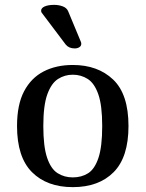

<svg xmlns="http://www.w3.org/2000/svg" viewBox="-20 -769 598 789"><path d="M279 0Q173 0 111.5 -61.5Q50 -123 50 -251Q50 -339 79 -394Q108 -449 159.5 -475.5Q211 -502 279 -502Q382 -502 445 -442Q508 -382 508 -251Q508 -123 447 -61.5Q386 0 279 0ZM279 -40Q315 -40 342 -57Q369 -74 384.5 -120Q400 -166 400 -251Q400 -336 384 -381.5Q368 -427 340.5 -444.5Q313 -462 279 -462Q246 -462 218.5 -444.5Q191 -427 174.5 -381.5Q158 -336 158 -251Q158 -167 173.5 -121Q189 -75 216.5 -57.5Q244 -40 279 -40ZM152 -716Q149 -719 149 -725Q149 -736 163.5 -742.5Q178 -749 203 -749Q221 -749 237.5 -743Q254 -737 260 -723L312 -598Q314 -594 314 -589Q314 -580 306 -575Q298 -570 287 -570Q263 -570 250 -586Z"/></svg>

Font: Marmelad
Style: Regular
Weight: 400
Designer: Manvel Shmavonyan
Foundry: Cyreal
Version: Version 1.110; ttfautohint (v1.8.4.7-5d5b)